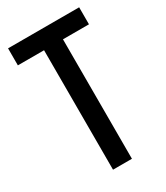

<svg xmlns="http://www.w3.org/2000/svg" viewBox="-179 -792 754 870"><g transform="rotate(-30 197.5 -357.0)"><path d="M247 0V-625H383V-714H11V-625H148V0Z"/></g></svg>

Font: Noto Sans Hebrew ExtraCondensed Medium
Style: Regular
Weight: 500
Width: 2
Designer: Monotype Design Team
Foundry: Monotype Imaging Inc.
Version: Version 2.004